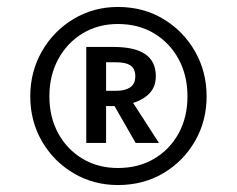

<svg xmlns="http://www.w3.org/2000/svg" viewBox="-20 -770 681 552"><path d="M319 -750Q392 -750 449.5 -715.5Q507 -681 540.5 -622.5Q574 -564 574 -493Q574 -422 540.5 -364Q507 -306 449.5 -272Q392 -238 319 -238Q249 -238 191.5 -272Q134 -306 100.5 -364Q67 -422 67 -493Q67 -564 100.5 -622.5Q134 -681 191.5 -715.5Q249 -750 319 -750ZM303 -476 355 -486 437 -359H370ZM319 -701Q262 -701 217.5 -674Q173 -647 147.5 -600Q122 -553 122 -493Q122 -433 147.5 -386.5Q173 -340 217.5 -313.5Q262 -287 319 -287Q378 -287 423 -313.5Q468 -340 493.5 -386.5Q519 -433 519 -493Q519 -553 493.5 -600Q468 -647 423 -674Q378 -701 319 -701ZM228 -635H306Q368 -635 398 -614Q428 -593 428 -551Q428 -517 405 -497Q382 -477 349 -471L321 -465H274V-509H315Q340 -509 354.5 -519Q369 -529 369 -551Q369 -572 355.5 -581.5Q342 -591 313 -591H285V-359H228Z"/></svg>

Font: Fira Sans Variable
Style: Regular
Weight: 400
Designer: Carrois Corporate & Edenspiekermann AG
Foundry: Carrois Corporate GbR & Edenspiekermann AG
Version: Version 4.202